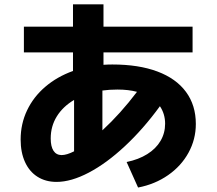

<svg xmlns="http://www.w3.org/2000/svg" viewBox="-20 -798 978 867"><path d="M87.9 -677.7H309.6V-778.3H447.3V-677.7H849.6V-561.5H447.3V-505.4Q467.3 -506.8 487.3 -506.8Q606.4 -506.8 690.9 -475.1Q775.4 -443.4 819.8 -383.1Q864.3 -322.8 864.3 -238.3Q864.3 -168.9 831.3 -108.6Q798.3 -48.3 739 -7.1Q679.7 34.2 603.5 48.8L551.8 -66.4Q606 -77.6 645 -102.1Q684.1 -126.5 704.8 -161.6Q725.6 -196.8 725.6 -239.3Q725.6 -283.7 702.1 -318.4Q627 -215.3 543.9 -137.9Q460.9 -60.5 381.1 -18.6Q301.3 23.4 235.4 23.4Q186 23.4 149.4 0.2Q112.8 -22.9 93 -66.2Q73.2 -109.4 73.2 -168Q73.2 -238.8 102.3 -299.8Q131.3 -360.8 184.6 -406.2Q237.8 -451.7 309.6 -477.5V-561.5H87.9ZM257.8 -97.7Q281.2 -97.7 314.5 -114.7V-346.7Q264.2 -316.9 236.6 -272.5Q209 -228 209 -172.9Q209 -136.7 221.4 -117.4Q233.9 -98.1 257.8 -97.7ZM598.6 -383.3Q560.1 -393.6 510.7 -393.6Q474.6 -393.6 442.4 -389.2V-209.5Q524.4 -285.2 598.6 -383.3Z"/></svg>

Font: Pretendard JP ExtraBold
Style: Regular
Weight: 800
Designer: Base glyphs from Inter by Rasmus Andersson; Hangeul glyphs from Noto Sans CJK(Source Han Sans) by Jang Soo-young and Kan
Foundry: Kil Hyung-jin
Version: Version 1.309